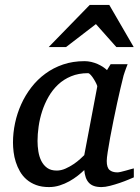

<svg xmlns="http://www.w3.org/2000/svg" viewBox="-20 -740 561 772"><path d="M371.1 -392.1Q371.6 -394.5 367.4 -403.3Q363.3 -412.1 357.4 -421.6Q351.6 -431.2 345 -438.5Q338.4 -445.8 334 -445.8Q295.9 -445.8 265.9 -433.3Q235.8 -420.9 213.4 -399.7Q190.9 -378.4 175 -350.6Q159.2 -322.8 149.4 -292.5Q139.6 -262.2 135.3 -231.4Q130.9 -200.7 130.9 -172.9Q130.9 -151.9 134.3 -130.9Q137.7 -109.9 146.2 -92.8Q154.8 -75.7 169.7 -64.9Q184.6 -54.2 208 -54.2Q225.6 -54.2 243.2 -62Q260.7 -69.8 275.9 -80.1Q291 -90.3 302.2 -100.6Q313.5 -110.8 318.8 -116.2ZM518.1 -26.9Q512.2 -24.4 496.6 -17.8Q481 -11.2 461.7 -4.6Q442.4 2 422.6 7.1Q402.8 12.2 388.2 12.2Q370.1 12.2 357.7 7.8Q345.2 3.4 337.2 -5.4Q329.1 -14.2 324.7 -26.9Q320.3 -39.6 318.8 -56.2Q307.6 -45.4 292.5 -33.4Q277.3 -21.5 259 -11.2Q240.7 -1 220 5.6Q199.2 12.2 176.8 12.2Q147.5 12.2 125.2 3.9Q103 -4.4 86.9 -18.3Q70.8 -32.2 60.3 -50.5Q49.8 -68.8 43.5 -88.6Q37.1 -108.4 34.7 -128.7Q32.2 -148.9 32.2 -167Q32.2 -205.6 40.5 -244.9Q48.8 -284.2 65.2 -320.6Q81.5 -356.9 106 -388.7Q130.4 -420.4 162.4 -443.8Q194.3 -467.3 233.6 -480.7Q272.9 -494.1 319.8 -494.1Q333.5 -494.1 346.9 -491Q360.4 -487.8 372.1 -482.7Q383.8 -477.5 393.6 -471.2Q403.3 -464.8 410.2 -458L424.8 -481.9H493.2Q490.7 -476.1 487.8 -468Q484.9 -460 481.9 -451.7Q479 -443.4 476.8 -436Q474.6 -428.7 474.1 -424.8Q470.7 -411.6 464.4 -385Q458 -358.4 450.9 -325.2Q443.8 -292 436.3 -255.6Q428.7 -219.2 422.9 -186.8Q417 -154.3 413.1 -129.2Q409.2 -104 409.2 -92.8Q409.2 -66.4 420.4 -56.6Q431.6 -46.9 452.1 -46.9Q457 -46.9 466.6 -49.1Q476.1 -51.3 486.3 -54.2Q496.6 -57.1 505.4 -59.6Q514.2 -62 518.1 -63ZM447.8 -550.8 365.7 -643.1 245.6 -550.8H175.8L340.8 -720.2H419.4L517.6 -550.8Z"/></svg>

Font: Charis SIL
Style: Italic
Weight: 400
Italic angle: -11°
Foundry: SIL International
Version: Version 4.112